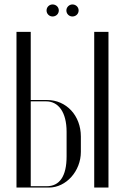

<svg xmlns="http://www.w3.org/2000/svg" viewBox="-20 -842 562 862"><path d="M189 -795C189 -780 201 -768 216 -768C232 -768 244 -780 244 -795C244 -810 232 -822 216 -822C201 -822 189 -810 189 -795ZM278 -795C278 -780 290 -768 305 -768C321 -768 333 -780 333 -795C333 -810 321 -822 305 -822C291 -822 278 -810 278 -795ZM118 -393V-699H54V0H200C277 0 343 -74 343 -160V-229C343 -323 278 -393 191 -393ZM403 -699V0H467V-699ZM279 -140C279 -50 247 -6 190 -6H118V-387H187C242 -387 279 -339 279 -250Z"/></svg>

Font: Moniqa Display
Style: Regular
Weight: 400
Designer: Rajesh Rajput
Foundry: Rajesh Rajput
Version: Version 1.000